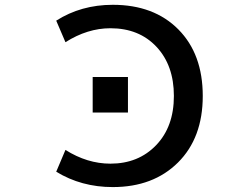

<svg xmlns="http://www.w3.org/2000/svg" viewBox="-20 -761 1040 792"><path d="M435.5 -644.5Q340.8 -644.5 250 -586.9L211.9 -675.8Q314.5 -741.2 445.3 -741.2Q615.2 -741.2 715.8 -639.6Q816.4 -538.1 816.4 -365.2Q816.4 -192.4 714.4 -90.8Q612.3 10.7 445.3 10.7Q315.4 10.7 211.9 -52.7L250 -142.6Q339.8 -85.9 435.5 -85.9Q550.8 -85.9 624 -162.1Q697.3 -238.3 697.3 -365.2Q697.3 -491.2 625.5 -567.9Q553.7 -644.5 435.5 -644.5ZM362.3 -296.9V-443.4H507.8V-296.9Z"/></svg>

Font: Gen Shin Gothic Monospace Medium
Style: Regular
Weight: 500
Designer: [Source Han Sans]
Ryoko NISHIZUKA  (kana & ideographs); Paul D. Hunt (Latin, Greek & Cyrillic); Wenlong ZHANG  (bopomofo
Version: Version 1.002.20150607